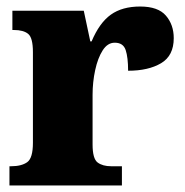

<svg xmlns="http://www.w3.org/2000/svg" viewBox="-20 -569 567 589"><path d="M9 0V-59H14Q46 -59 63.5 -71.5Q81 -84 81 -131V-409Q81 -453 66.5 -465Q52 -477 22 -477H18V-536H237L257 -442H261Q285 -499 320 -524Q355 -549 410 -549Q465 -549 489 -521Q513 -493 513 -452Q513 -398 474 -375Q435 -352 373 -352Q373 -393 365.5 -415.5Q358 -438 332 -438Q310 -438 295 -414.5Q280 -391 272 -354Q264 -317 264 -278V-126Q264 -82 279.5 -70.5Q295 -59 321 -59H354V0Z"/></svg>

Font: Noto Serif Hebrew SemiCondensed Black
Style: Regular
Weight: 900
Width: 4
Designer: Monotype Design Team
Foundry: Monotype Imaging Inc.
Version: Version 2.004; ttfautohint (v1.8.4.7-5d5b)